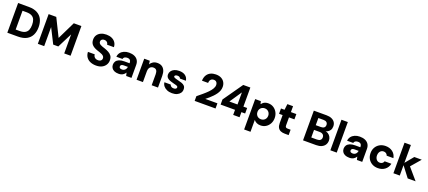

<svg xmlns="http://www.w3.org/2000/svg" viewBox="106 -2376 9488 4252"><g transform="rotate(20 4850.0 -250.0)"><path d="M65 0V-700H317Q438 -700 518 -656.5Q598 -613 636.5 -534.5Q675 -456 675 -350Q675 -245 636.5 -166.5Q598 -88 518.5 -44Q439 0 316 0ZM215 -129H307Q389 -129 436 -155.5Q483 -182 502.5 -231.5Q522 -281 522 -350Q522 -420 502.5 -469.5Q483 -519 436 -545.5Q389 -572 307 -572H215Z M784 0V-700H964L1172 -280L1377 -700H1556V0H1406V-448L1230 -100H1110L934 -449V0Z M2157 12Q2082 12 2021.5 -13.5Q1961 -39 1926 -89Q1891 -139 1888 -212H2048Q2049 -183 2063 -161Q2077 -139 2101 -126.5Q2125 -114 2157 -114Q2184 -114 2204.5 -122.5Q2225 -131 2237 -147.5Q2249 -164 2249 -189Q2249 -216 2234.5 -235Q2220 -254 2195.5 -267Q2171 -280 2139 -291Q2107 -302 2071 -314Q1990 -341 1946 -386.5Q1902 -432 1902 -509Q1902 -573 1933.5 -618.5Q1965 -664 2020 -688Q2075 -712 2145 -712Q2217 -712 2272 -687.5Q2327 -663 2359 -616.5Q2391 -570 2393 -506H2232Q2231 -528 2219.5 -546Q2208 -564 2188.5 -575Q2169 -586 2143 -586Q2120 -587 2101.5 -579.5Q2083 -572 2071.5 -556.5Q2060 -541 2060 -518Q2060 -496 2071.5 -479.5Q2083 -463 2103.5 -451.5Q2124 -440 2151.5 -430Q2179 -420 2212 -410Q2265 -392 2309.5 -367.5Q2354 -343 2381.5 -303.5Q2409 -264 2409 -199Q2409 -142 2379.5 -94Q2350 -46 2294.5 -17Q2239 12 2157 12Z M2689 12Q2626 12 2584.5 -8Q2543 -28 2523 -61.5Q2503 -95 2503 -136Q2503 -181 2526 -215.5Q2549 -250 2596.5 -270Q2644 -290 2719 -290H2841Q2841 -323 2832 -344.5Q2823 -366 2803.5 -376.5Q2784 -387 2752 -387Q2717 -387 2691.5 -372Q2666 -357 2660 -326H2516Q2521 -381 2552 -421.5Q2583 -462 2635 -485Q2687 -508 2753 -508Q2825 -508 2878.5 -485Q2932 -462 2961.5 -416.5Q2991 -371 2991 -305V0H2866L2848 -73Q2837 -54 2822 -38.5Q2807 -23 2787 -11.5Q2767 0 2743 6Q2719 12 2689 12ZM2727 -102Q2751 -102 2769.5 -110Q2788 -118 2801 -131.5Q2814 -145 2822 -163Q2830 -181 2834 -202H2737Q2711 -202 2694.5 -195.5Q2678 -189 2670 -177.5Q2662 -166 2662 -150Q2662 -134 2670 -123.5Q2678 -113 2693 -107.5Q2708 -102 2727 -102Z M3111 0V-496H3242L3254 -415Q3277 -456 3319.5 -482Q3362 -508 3422 -508Q3485 -508 3528 -480.5Q3571 -453 3593.5 -401.5Q3616 -350 3616 -275V0H3467V-261Q3467 -319 3444.5 -350.5Q3422 -382 3369 -382Q3338 -382 3313 -367Q3288 -352 3274.5 -323.5Q3261 -295 3261 -255V0Z M3948 12Q3880 12 3828 -10.5Q3776 -33 3745 -71.5Q3714 -110 3710 -159H3859Q3863 -143 3874.5 -129.5Q3886 -116 3904 -108.5Q3922 -101 3945 -101Q3970 -101 3985 -107.5Q4000 -114 4007.5 -124.5Q4015 -135 4015 -146Q4015 -164 4003.5 -173Q3992 -182 3970 -188.5Q3948 -195 3918 -202Q3885 -211 3850.5 -221Q3816 -231 3787.5 -246.5Q3759 -262 3741.5 -286.5Q3724 -311 3724 -348Q3724 -392 3749 -428.5Q3774 -465 3821 -486.5Q3868 -508 3934 -508Q4027 -508 4081 -466.5Q4135 -425 4145 -353H4005Q3999 -373 3980.5 -384Q3962 -395 3934 -395Q3902 -395 3885.5 -383.5Q3869 -372 3869 -357Q3869 -344 3881.5 -335Q3894 -326 3916.5 -319.5Q3939 -313 3968 -306Q4024 -293 4068 -278Q4112 -263 4138 -235Q4164 -207 4164 -154Q4165 -107 4138.5 -69.5Q4112 -32 4063.5 -10Q4015 12 3948 12Z M4480 0V-111Q4541 -161 4599.5 -210Q4658 -259 4705.5 -307.5Q4753 -356 4780.5 -402.5Q4808 -449 4808 -492Q4808 -517 4798.5 -538.5Q4789 -560 4770 -572.5Q4751 -585 4721 -585Q4690 -585 4668 -571Q4646 -557 4635 -532.5Q4624 -508 4624 -476H4479Q4482 -556 4515 -609Q4548 -662 4603 -687Q4658 -712 4725 -712Q4802 -712 4854 -683.5Q4906 -655 4932 -607.5Q4958 -560 4958 -502Q4958 -456 4942.5 -413.5Q4927 -371 4899 -331.5Q4871 -292 4836 -255.5Q4801 -219 4762.5 -185.5Q4724 -152 4686 -122H4972V0Z M5388 0V-120H5048V-240L5370 -700H5538V-250H5626V-120H5538V0ZM5207 -250H5399V-535Z M5726 220V-496H5859L5876 -431Q5892 -452 5913 -469.5Q5934 -487 5964 -497.5Q5994 -508 6033 -508Q6102 -508 6156.5 -474Q6211 -440 6243.5 -381Q6276 -322 6276 -247Q6276 -173 6243.5 -114Q6211 -55 6156.5 -21.5Q6102 12 6033 12Q5980 12 5941 -7Q5902 -26 5876 -60V220ZM5997 -119Q6034 -119 6062.5 -135.5Q6091 -152 6107.5 -181Q6124 -210 6124 -247Q6124 -284 6107.5 -313.5Q6091 -343 6062.5 -360Q6034 -377 5997 -377Q5960 -377 5931 -360Q5902 -343 5886 -314Q5870 -285 5870 -248Q5870 -211 5886 -181.5Q5902 -152 5931 -135.5Q5960 -119 5997 -119Z M6603 0Q6548 0 6506.5 -17.5Q6465 -35 6441.5 -75Q6418 -115 6418 -184V-371H6334V-496H6418L6434 -635H6568V-496H6696V-371H6568V-182Q6568 -152 6582 -139.5Q6596 -127 6628 -127H6695V0Z M7034 0V-700H7333Q7405 -700 7455.5 -677.5Q7506 -655 7532.5 -614.5Q7559 -574 7559 -519Q7559 -466 7536 -430Q7513 -394 7475.5 -375Q7438 -356 7393 -352L7409 -364Q7458 -362 7495 -338Q7532 -314 7553.5 -275.5Q7575 -237 7575 -191Q7575 -134 7548 -91Q7521 -48 7469 -24Q7417 0 7343 0ZM7184 -122H7318Q7368 -122 7395.5 -144.5Q7423 -167 7423 -210Q7423 -253 7394.5 -277Q7366 -301 7316 -301H7184ZM7184 -412H7307Q7355 -412 7380.5 -434Q7406 -456 7406 -496Q7406 -536 7380.5 -558.5Q7355 -581 7306 -581H7184Z M7678 0V-720H7828V0Z M8127 12Q8064 12 8022.5 -8Q7981 -28 7961 -61.5Q7941 -95 7941 -136Q7941 -181 7964 -215.5Q7987 -250 8034.5 -270Q8082 -290 8157 -290H8279Q8279 -323 8270 -344.5Q8261 -366 8241.5 -376.5Q8222 -387 8190 -387Q8155 -387 8129.5 -372Q8104 -357 8098 -326H7954Q7959 -381 7990 -421.5Q8021 -462 8073 -485Q8125 -508 8191 -508Q8263 -508 8316.5 -485Q8370 -462 8399.5 -416.5Q8429 -371 8429 -305V0H8304L8286 -73Q8275 -54 8260 -38.5Q8245 -23 8225 -11.5Q8205 0 8181 6Q8157 12 8127 12ZM8165 -102Q8189 -102 8207.5 -110Q8226 -118 8239 -131.5Q8252 -145 8260 -163Q8268 -181 8272 -202H8175Q8149 -202 8132.5 -195.5Q8116 -189 8108 -177.5Q8100 -166 8100 -150Q8100 -134 8108 -123.5Q8116 -113 8131 -107.5Q8146 -102 8165 -102Z M8799 12Q8721 12 8661.5 -21.5Q8602 -55 8568.5 -113.5Q8535 -172 8535 -248Q8535 -324 8568.5 -382Q8602 -440 8661.5 -474Q8721 -508 8799 -508Q8897 -508 8964.5 -456.5Q9032 -405 9050 -314H8891Q8882 -345 8857 -362.5Q8832 -380 8798 -380Q8766 -380 8741 -364Q8716 -348 8701.5 -318Q8687 -288 8687 -248Q8687 -218 8695.5 -194Q8704 -170 8718.5 -152.5Q8733 -135 8753.5 -125.5Q8774 -116 8798 -116Q8821 -116 8839.5 -123.5Q8858 -131 8871.5 -146Q8885 -161 8891 -182H9050Q9032 -93 8964.5 -40.5Q8897 12 8799 12Z M9501 0 9292 -273 9476 -496H9652L9405 -209L9404 -330L9687 0ZM9164 0V-720H9314V0Z"/></g></svg>

Font: DM Sans 24pt Black
Style: Regular
Weight: 900
Designer: Colophon Foundry, Jonny Pinhorn
Foundry: Colophon Foundry
Version: Version 4.004;gftools[0.9.30]